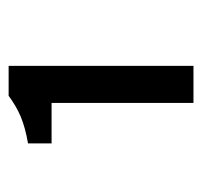

<svg xmlns="http://www.w3.org/2000/svg" viewBox="-32 -884 479 456"><g transform="rotate(-90 208.0 -656.5)"><path d="M191 -774V-437H279V-876H208C175 -852 147 -839 95 -830V-774Z"/></g></svg>

Font: Spoqa Han Sans Neo Medium
Style: Regular
Weight: 500
Designer: [Spoqa Han Sans Neo] Dong-huui Kim ___ Younghwa Kang ___ Yujin Lee ___ [Noto Sans] Ryoko NISHIZUKA ____ (kana & ideograp
Foundry: Spoqa (http://www.spoqa-han-sans.com)
Version: Version 1.100;hotconv 1.0.109;makeotfexe 2.5.65596